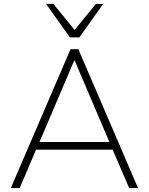

<svg xmlns="http://www.w3.org/2000/svg" viewBox="-20 -955 756 975"><path d="M35 0 338 -705H378L681 0H636L548 -204L575 -195H139L167 -204L80 0ZM357 -648 178 -228 156 -234H558L538 -228L359 -648ZM335 -765 214 -935H251L359 -803L467 -935H504L383 -765Z"/></svg>

Font: Nunito Sans 12pt ExtraLight
Style: Regular
Weight: 200
Designer: Vernon Adams
Foundry: Vernon Adams
Version: Version 3.101;gftools[0.9.27]